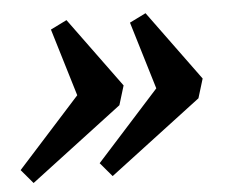

<svg xmlns="http://www.w3.org/2000/svg" viewBox="-52 -499 646 536"><g transform="rotate(-5 271.0 -231.5)"><path d="M174 -210 107 -431.5 152.5 -454 295.5 -258.5 279 -204.5 21.5 -9 -11.5 -48 194.5 -276ZM395.5 -210 328.5 -431.5 374 -454 517 -258.5 500.5 -204.5 243 -9 210 -48 416 -276Z"/></g></svg>

Font: Newsreader SemiBold
Style: Italic
Weight: 600
Italic angle: -17°
Designer: Hugues Gentile
Foundry: Production Type
Version: Version 1.003